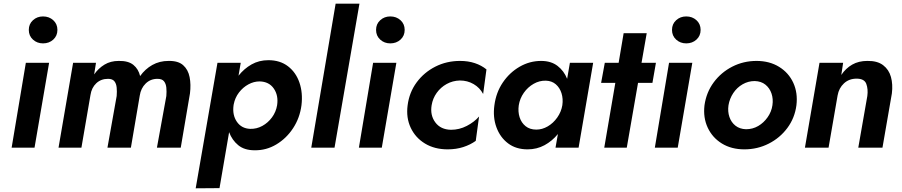

<svg xmlns="http://www.w3.org/2000/svg" viewBox="-20 -800 4888 1040"><path d="M136 -638Q136 -670 158.5 -690.5Q181 -711 213 -711Q246 -711 268.5 -690.5Q291 -670 291 -638Q291 -606 268.5 -585.5Q246 -565 213 -565Q181 -565 158.5 -585.5Q136 -606 136 -638ZM120 -460H246L167 0H43Z M1009 -294 959 0H830L881 -280Q883 -304 881 -325Q879 -346 868.5 -359.5Q858 -373 833 -373Q795 -373 769 -347.5Q743 -322 737 -282L689 0H562L612 -280Q614 -304 612 -325.5Q610 -347 599.5 -360Q589 -373 565 -373Q527 -373 501.5 -349Q476 -325 470 -285L421 0H297L376 -460H500L490 -397Q513 -430 546 -450Q579 -470 623 -470Q675 -471 702.5 -448.5Q730 -426 739 -388Q766 -426 805 -448Q844 -470 893 -470Q945 -471 972 -447Q999 -423 1007 -382.5Q1015 -342 1009 -294Z M1169 219 1040 220 1158 -460H1284L1272 -390Q1302 -428 1342.5 -451Q1383 -474 1434 -474Q1497 -474 1540 -441Q1583 -408 1602 -352.5Q1621 -297 1613 -230Q1604 -161 1567.5 -105.5Q1531 -50 1476.5 -17.5Q1422 15 1359 14Q1304 14 1270.5 -13.5Q1237 -41 1221 -84ZM1481 -230Q1489 -283 1463 -320.5Q1437 -358 1386 -359Q1355 -359 1325.5 -343Q1296 -327 1274.5 -299Q1253 -271 1246 -235L1245 -229Q1238 -177 1263 -140.5Q1288 -104 1335 -102Q1370 -101 1401 -118Q1432 -135 1453.5 -164.5Q1475 -194 1481 -230Z M1798 -780H1927L1792 0H1666Z M2017 -638Q2017 -670 2039.5 -690.5Q2062 -711 2094 -711Q2127 -711 2149.5 -690.5Q2172 -670 2172 -638Q2172 -606 2149.5 -585.5Q2127 -565 2094 -565Q2062 -565 2039.5 -585.5Q2017 -606 2017 -638ZM2001 -460H2127L2048 0H1924Z M2318 -230Q2309 -176 2338 -137Q2367 -98 2423 -97Q2468 -97 2508.5 -118Q2549 -139 2575 -169L2557 -37Q2528 -16 2489.5 -3.5Q2451 9 2405 9Q2334 9 2282 -22.5Q2230 -54 2204.5 -108.5Q2179 -163 2188 -230Q2197 -300 2237 -354Q2277 -408 2338 -439Q2399 -470 2472 -470Q2516 -470 2552 -458Q2588 -446 2615 -424L2597 -291Q2579 -325 2545.5 -344.5Q2512 -364 2471 -364Q2432 -363 2399.5 -345Q2367 -327 2345.5 -297Q2324 -267 2318 -230Z M2658 -230Q2667 -299 2703.5 -353Q2740 -407 2794.5 -438.5Q2849 -470 2911 -470Q2965 -470 3000 -443Q3035 -416 3052 -373L3067 -460H3193L3114 0H2989L3002 -74Q2971 -36 2929.5 -13.5Q2888 9 2838 9Q2775 9 2732 -23.5Q2689 -56 2669 -110.5Q2649 -165 2658 -230ZM2790 -230Q2785 -195 2794.5 -165Q2804 -135 2827 -116.5Q2850 -98 2885 -98Q2917 -98 2947 -115.5Q2977 -133 2998.5 -163.5Q3020 -194 3026 -230Q3031 -265 3021.5 -295Q3012 -325 2990.5 -343.5Q2969 -362 2937 -363Q2902 -364 2870.5 -346Q2839 -328 2817.5 -297.5Q2796 -267 2790 -230Z M3256 -460H3331L3358 -620H3483L3455 -460H3533L3514 -351H3436L3375 0H3253L3313 -351H3236Z M3620 -638Q3620 -670 3642.5 -690.5Q3665 -711 3697 -711Q3730 -711 3752.5 -690.5Q3775 -670 3775 -638Q3775 -606 3752.5 -585.5Q3730 -565 3697 -565Q3665 -565 3642.5 -585.5Q3620 -606 3620 -638ZM3604 -460H3730L3651 0H3527Z M3796 -230Q3806 -300 3846 -354Q3886 -408 3946.5 -439Q4007 -470 4078 -470Q4148 -470 4200 -438Q4252 -406 4277 -351.5Q4302 -297 4294 -230Q4285 -161 4245 -107Q4205 -53 4144 -22Q4083 9 4012 9Q3942 9 3890.5 -22.5Q3839 -54 3813.5 -108.5Q3788 -163 3796 -230ZM3926 -230Q3921 -196 3931 -166.5Q3941 -137 3964 -119Q3987 -101 4021 -100Q4057 -100 4087 -117.5Q4117 -135 4138 -165Q4159 -195 4164 -230Q4169 -264 4159 -293.5Q4149 -323 4126 -341.5Q4103 -360 4068 -361Q4033 -361 4002.5 -343.5Q3972 -326 3952 -296Q3932 -266 3926 -230Z M4678 -280Q4683 -317 4672.5 -345.5Q4662 -374 4620 -374Q4579 -374 4551.5 -348.5Q4524 -323 4517 -283L4468 0H4340L4419 -460H4547L4537 -394Q4561 -430 4596 -450Q4631 -470 4678 -470Q4732 -471 4763.5 -447Q4795 -423 4806 -383Q4817 -343 4811 -294L4760 0H4629Z"/></svg>

Font: Von Semi
Style: Italic
Weight: 600
Version: Version 4.000; ttfautohint (v1.8.4.7-5d5b)